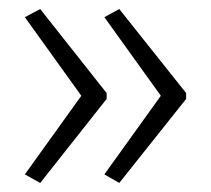

<svg xmlns="http://www.w3.org/2000/svg" viewBox="-20 -490 466 425"><path d="M392 -271V-284L244 -470L211 -452L336 -278L211 -104L244 -85ZM216 -271V-284L69 -470L35 -452L160 -278L35 -104L69 -85Z"/></svg>

Font: Noto Sans Armenian Condensed ExtraLight
Style: Regular
Weight: 200
Width: 3
Designer: Monotype Design Team
Foundry: Monotype Imaging Inc.
Version: Version 2.008